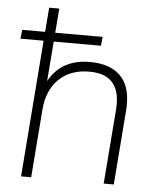

<svg xmlns="http://www.w3.org/2000/svg" viewBox="-51 -749 656 794"><g transform="rotate(5 276.5 -352.5)"><path d="M476 -336Q476 -316 475 -310L451 0H409L433 -306Q434 -312 434 -332Q434 -456 310 -456Q231 -456 183.5 -409.5Q136 -363 130 -282L108 0H66L110 -567H14L18 -604H113L121 -705H163L155 -604H352L348 -567H152L139 -402Q191 -496 308 -496Q390 -496 433 -455.5Q476 -415 476 -336Z"/></g></svg>

Font: Iunito ExtraLight
Style: Italic
Weight: 200
Italic angle: -4.541°
Designer: Vernon Adams
Foundry: Vernon Adams
Version: Version 2.001;November 30, 2019;FontCreator 12.0.0.2547 64-b